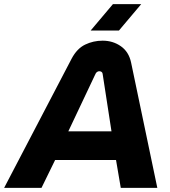

<svg xmlns="http://www.w3.org/2000/svg" viewBox="-60 -910 823 930"><path d="M-40 0 287 -626Q313 -675 352.5 -694Q392 -713 437 -713Q487 -713 525.5 -686Q564 -659 575 -607L702 0H525L502 -135H207L141 0ZM271 -274H480L437 -553Q436 -559 431.5 -562Q427 -565 421 -565Q416 -565 411 -562Q406 -559 403 -553ZM379 -762 487 -890H624L516 -762Z"/></svg>

Font: MuseoModerno
Style: Bold Italic
Weight: 700
Italic angle: -9°
Designer: Pablo Cosgaya, Héctor Gatti, Marcela Romero, and the Authors of The MuseoModerno Project.
Foundry: Omnibus-Type Team
Version: Version 1.003